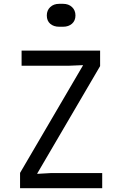

<svg xmlns="http://www.w3.org/2000/svg" viewBox="-20 -985 640 1005"><path d="M504 -720V-639L175 -77V-75L245 -79H515V0H85V-80L414 -642V-644L342 -641H93V-720ZM290 -965H310Q339 -965 357 -948Q375 -931 375 -904Q375 -877 357 -861Q339 -845 310 -845H290Q261 -845 243 -860.5Q225 -876 225 -904Q225 -931 243 -948Q261 -965 290 -965Z"/></svg>

Font: JetBrainsMono NF
Style: Regular
Weight: 400
Monospace: yes
Designer: Philipp Nurullin, Konstantin Bulenkov
Foundry: JetBrains
Version: Version 1.0.2; ttfautohint (v1.8.3)